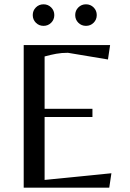

<svg xmlns="http://www.w3.org/2000/svg" viewBox="-20 -871 602 891"><path d="M90 0V-662H491L481 -595L295 -626Q266 -626 241 -621.5Q216 -617 187 -609V-366H409V-328H187V-36L497 -67L487 0ZM379 -751Q358 -751 343.5 -765.5Q329 -780 329 -801Q329 -822 343.5 -836.5Q358 -851 379 -851Q400 -851 414.5 -836.5Q429 -822 429 -801Q429 -780 414.5 -765.5Q400 -751 379 -751ZM182 -751Q161 -751 146.5 -765.5Q132 -780 132 -801Q132 -822 146.5 -836.5Q161 -851 182 -851Q203 -851 217.5 -836.5Q232 -822 232 -801Q232 -780 217.5 -765.5Q203 -751 182 -751Z"/></svg>

Font: Belleza
Style: Regular
Weight: 400
Designer: Eduardo Rodriguez Tunni
Foundry: Eduardo Rodriguez Tunni
Version: Version 1.003; ttfautohint (v1.8.4.7-5d5b)